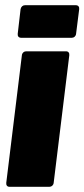

<svg xmlns="http://www.w3.org/2000/svg" viewBox="-20 -717 324 737"><path d="M61 -572H256C264 -572 271 -578 272 -587L284 -682C285 -691 280 -697 271 -697H76C67 -697 61 -691 59 -682L48 -587C47 -578 52 -572 61 -572ZM16 0H170C178 0 185 -6 186 -15L246 -505C247 -514 242 -520 234 -520H80C72 -520 65 -514 64 -505L4 -15C3 -6 8 0 16 0Z"/></svg>

Font: Barlow Condensed Black
Style: Italic
Weight: 900
Width: 3
Italic angle: -7°
Designer: Jeremy Tribby
Foundry: Tribby Type
Version: Version 1.422;hotconv 1.0.109;makeotfexe 2.5.65596